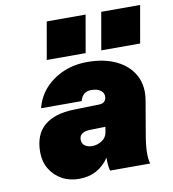

<svg xmlns="http://www.w3.org/2000/svg" viewBox="-83 -809 807 895"><g transform="rotate(-10 320.0 -361.5)"><path d="M456 -736H640L609 -559H425ZM198 -736H382L351 -559H167ZM563 -148Q553 -93 552 -58Q551 -23 558 0H368Q361 -26 362 -62Q311 13 220 13Q174 13 138.5 -7Q103 -27 82.5 -61.5Q62 -96 62 -141Q62 -224 111 -265.5Q160 -307 251 -309L367 -312Q385 -312 393 -318Q401 -324 404 -334L405 -339Q408 -359 392 -372Q376 -385 347 -385Q305 -385 294 -342H102Q115 -395 150.5 -434Q186 -473 237.5 -495Q289 -517 351 -517Q432 -517 489.5 -488.5Q547 -460 573 -410Q599 -360 588 -294ZM258 -165Q258 -147 271.5 -137Q285 -127 307 -127Q331 -127 352.5 -141Q374 -155 378 -180L382 -205L306 -203Q284 -202 271 -193Q258 -184 258 -165Z"/></g></svg>

Font: Overused Grotesk Black
Style: Italic
Weight: 900
Italic angle: -10°
Version: Version 0.003